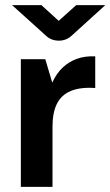

<svg xmlns="http://www.w3.org/2000/svg" viewBox="-20 -726 429 746"><path d="M61 0V-496H156L183 -405Q199 -440 223 -463Q247 -486 279 -497.5Q311 -509 350 -507V-384Q292 -388 255 -372.5Q218 -357 201 -322.5Q184 -288 184 -234V0ZM209 -568Q179 -568 159 -587L27 -706H141L208 -645L276 -706H389L258 -587Q237 -568 209 -568Z"/></svg>

Font: Atkinson Hyperlegible Next SemiBold
Style: Regular
Weight: 600
Designer: Elliott Scott, Megan Eiswerth, Linus Boman, Theodore Petrosky, Letters from Sweden
Foundry: Applied Design Works, Letters from Sweden
Version: Version 2.001